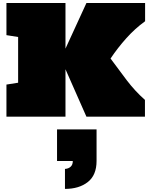

<svg xmlns="http://www.w3.org/2000/svg" viewBox="-20 -770 1014 1267"><path d="M22.5 0V-211.9L99.6 -224.1V-525.9L22.5 -538.1V-750H412.1V-449.2L550.3 -750H937.5V-629.9Q869.6 -580.6 813 -517.1Q756.3 -453.6 709.5 -383.8Q761.2 -313 816.2 -240.7Q871.1 -168.5 936.5 -110.8V0H550.3L412.1 -313V0ZM408.7 476.6V344.7Q431.6 343.3 446 330.3Q460.4 317.4 460.4 292.5H356.4V84H617.2V292Q617.2 386.2 559.3 431.4Q501.5 476.6 408.7 476.6Z"/></svg>

Font: Holtwood One SC
Style: Regular
Weight: 400
Designer: Vernon Adams
Foundry: Vernon Adams
Version: Version 1.100; ttfautohint (v1.8.4.7-5d5b)